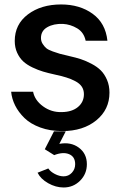

<svg xmlns="http://www.w3.org/2000/svg" viewBox="-20 -578 523 858"><path d="M257.8 7.8Q203.6 7.8 159.9 -8.3Q116.2 -24.4 89.4 -50.5Q62.5 -76.7 47.6 -106.7Q32.7 -136.7 29.8 -168H127.9Q135.3 -129.9 172.4 -102.8Q209.5 -75.7 255.9 -77.1Q301.8 -77.6 328.4 -99.9Q355 -122.1 355 -157.2Q355 -176.3 345.5 -190.7Q335.9 -205.1 316.4 -215.3Q296.9 -225.6 276.1 -231.9Q255.4 -238.3 224.1 -245.1Q194.8 -251.5 172.6 -258.1Q150.4 -264.6 125.2 -276.6Q100.1 -288.6 83.7 -303.7Q67.4 -318.8 56.6 -342.3Q45.9 -365.7 45.9 -395Q45.9 -469.2 104.7 -513.7Q163.6 -558.1 252.9 -558.1Q336.4 -558.1 394 -516.4Q451.7 -474.6 460 -396H362.8Q355 -433.1 325.2 -451.2Q295.4 -469.2 261.2 -471.2Q219.7 -472.7 191.4 -456.5Q163.1 -440.4 163.1 -408.2Q163.1 -393.6 170.7 -381.8Q178.2 -370.1 186.8 -362.8Q195.3 -355.5 215.8 -348.1Q236.3 -340.8 247.8 -337.6Q259.3 -334.5 287.1 -328.1Q288.1 -327.6 289.1 -327.4Q290 -327.1 291 -327.1Q319.3 -320.8 341.6 -313.5Q363.8 -306.2 388.9 -293Q414.1 -279.8 430.7 -263.2Q447.3 -246.6 458.3 -220.9Q469.2 -195.3 469.2 -164.1Q469.2 -88.4 410.4 -40.3Q351.6 7.8 257.8 7.8ZM273.9 8.8 245.1 64.9Q296.4 55.2 332.3 81.8Q368.2 108.4 368.2 155.8Q368.2 199.2 337.9 229.5Q307.6 259.8 264.2 259.8Q229 259.8 195.3 240.7Q161.6 221.7 147.9 193.8L195.8 174.8Q205.6 189.5 225.6 199.7Q245.6 210 264.2 210Q286.1 210 301 194.1Q315.9 178.2 315.9 155.8Q315.9 122.6 289.1 111.1Q262.2 99.6 222.2 115.2L180.2 88.9L221.2 8.8Z"/></svg>

Font: Oakes Grotesk Medium
Style: Regular
Weight: 500
Designer: Samuel Oakes
Foundry: Samuel Oakes
Version: Version 1.000;PS 001.000;hotconv 1.0.88;makeotf.lib2.5.64775